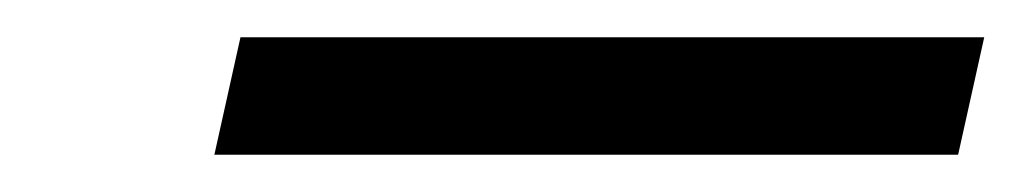

<svg xmlns="http://www.w3.org/2000/svg" viewBox="-20 -843 548 103"><path d="M95 -760H494L508 -823H109Z"/></svg>

Font: Noto Sans Condensed
Style: Italic
Weight: 400
Width: 3
Italic angle: -12°
Designer: Monotype Design Team
Foundry: Monotype Imaging Inc.
Version: Version 2.013